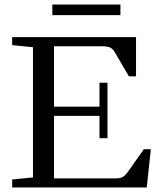

<svg xmlns="http://www.w3.org/2000/svg" viewBox="-20 -827 703 847"><path d="M210.9 -760.3V-807.1H511.2V-760.3ZM33.7 0V-35.2L125.5 -44.4V-618.7L33.7 -627.9V-663.1H580.1V-490.2H548.8L486.3 -596.7Q478 -611.3 466.1 -617.2Q454.1 -623 427.7 -623H218.3V-356.4H418.9V-461.9H454.1V-217.3H418.9V-315.9H218.3V-40H488.8Q509.8 -40 520.8 -45.9Q531.7 -51.8 543 -67.4L614.7 -168.9H645.5L627.4 0Z"/></svg>

Font: Elstob 8pt
Style: Regular
Weight: 400
Designer: Peter S. Baker
Version: Version 1.015